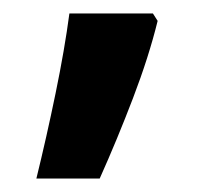

<svg xmlns="http://www.w3.org/2000/svg" viewBox="-20 -136 317 285"><path d="M207 -116 214 -105Q201 -52 177.5 9.5Q154 71 128 129H34Q49 68 62.5 2.5Q76 -63 83 -116Z"/></svg>

Font: Noto Sans Khmer SemiCondensed SemiBold
Style: Regular
Weight: 600
Width: 4
Designer: Danh Hong and the Monotype Design Team
Foundry: Monotype Imaging Inc.
Version: Version 2.004; ttfautohint (v1.8.4.7-5d5b)